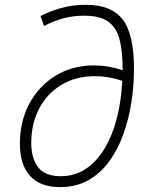

<svg xmlns="http://www.w3.org/2000/svg" viewBox="-20 -762 626 792"><path d="M227.5 9.8Q145.5 9.8 103.8 -36.6Q62 -83 62 -168.9Q62 -261.7 101.3 -334.7Q140.6 -407.7 209.7 -450Q278.8 -492.2 368.2 -492.2Q426.3 -492.2 485.8 -472.2Q485.8 -475.1 485.8 -478Q485.8 -550.8 473.1 -599.6Q460.4 -648.4 426.3 -672.9Q392.1 -697.3 327.1 -697.3Q278.8 -697.3 237.3 -685.3Q195.8 -673.3 161.6 -654.8L147 -695.8Q184.6 -715.3 231.7 -728.8Q278.8 -742.2 334.5 -742.2Q439 -742.2 485.8 -681.9Q532.7 -621.6 532.7 -478.5Q532.7 -410.6 522.2 -341.6Q511.7 -272.5 489.3 -209.5Q466.8 -146.5 430.9 -96.9Q395 -47.4 344.7 -18.8Q294.4 9.8 227.5 9.8ZM484.4 -428.7Q427.7 -447.8 371.6 -447.8Q293 -447.8 233.6 -412.1Q174.3 -376.5 141.6 -314.2Q108.9 -252 108.9 -171.9Q108.9 -109.4 137.2 -72.3Q165.5 -35.2 230 -35.2Q288.6 -35.2 334 -65.4Q379.4 -95.7 411.6 -149.7Q443.8 -203.6 462.2 -275.1Q480.5 -346.7 484.4 -428.7Z"/></svg>

Font: CaskaydiaCove NF ExtraLight
Style: Italic
Weight: 200
Italic angle: -10°
Designer: Aaron Bell
Foundry: Saja Typeworks
Version: Version 2111.001; VTT 6.35;Nerd Fonts 3.2.1